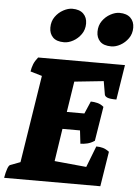

<svg xmlns="http://www.w3.org/2000/svg" viewBox="-61 -956 723 1002"><g transform="rotate(5 300.5 -455.0)"><path d="M-1 0Q4 -29 10.5 -47.5Q17 -66 24 -69L77 -89L149 -547L88 -565Q91 -585 98 -603Q105 -621 121 -641H576L547 -458Q513 -458 500 -463.5Q487 -469 485 -478L473 -548L320 -532L295 -371H387L415 -436Q432 -436 450 -431.5Q468 -427 483 -414L454 -234Q435 -221 415.5 -216.5Q396 -212 380 -212L372 -281H280L254 -110L421 -94L464 -205Q483 -205 499 -200.5Q515 -196 532 -183L503 0ZM496 -732Q456 -732 437 -751.5Q418 -771 418 -802Q418 -835 435 -859Q452 -883 477 -896.5Q502 -910 524 -910Q562 -910 582 -890.5Q602 -871 602 -839Q602 -807 585 -783Q568 -759 543.5 -745.5Q519 -732 496 -732ZM249 -732Q209 -732 190 -751.5Q171 -771 171 -802Q171 -835 188 -859Q205 -883 230 -896.5Q255 -910 277 -910Q315 -910 335 -890.5Q355 -871 355 -839Q355 -807 338 -783Q321 -759 296.5 -745.5Q272 -732 249 -732Z"/></g></svg>

Font: Petrona Black
Style: Italic
Weight: 900
Italic angle: -9°
Designer: Ringo R. Seeber
Foundry: Ringo R. Seeber
Version: Version 2.001; ttfautohint (v1.8.3)